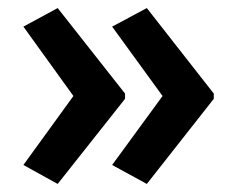

<svg xmlns="http://www.w3.org/2000/svg" viewBox="-20 -508 587 476"><path d="M510 -263 344 -52 258 -99 383 -270 258 -442 344 -488 510 -276ZM290 -263 123 -52 38 -99 162 -270 38 -442 123 -488 290 -276Z"/></svg>

Font: Noto Sans Gujarati SemiCondensed SemiBold
Style: Regular
Weight: 600
Width: 4
Designer: Jelle Bosma - Monotype Design Team, Universal Thirst
Foundry: Monotype Imaging Inc.
Version: Version 2.106; ttfautohint (v1.8.4.7-5d5b)